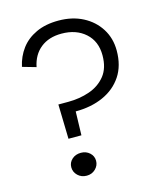

<svg xmlns="http://www.w3.org/2000/svg" viewBox="-107 -775 722 860"><g transform="rotate(-15 254.0 -345.0)"><path d="M152 -174 148 -334H194Q247 -334 293 -350Q339 -366 367.5 -401.5Q396 -437 396 -496Q396 -561 353.5 -599Q311 -637 243 -637Q184 -637 146 -606.5Q108 -576 97 -521L34 -539Q44 -585 70.5 -620.5Q97 -656 141 -676.5Q185 -697 245 -697Q309 -697 358 -671.5Q407 -646 435 -601.5Q463 -557 463 -500Q463 -430 431 -382Q399 -334 343 -309Q287 -284 215 -284L212 -174ZM189 7Q164 7 147.5 -9Q131 -25 131 -47Q131 -69 147.5 -84Q164 -99 189 -99Q213 -99 229.5 -84Q246 -69 246 -47Q246 -25 229.5 -9Q213 7 189 7Z"/></g></svg>

Font: Parkinsans Light Light
Style: Regular
Weight: 300
Version: Version 1.000